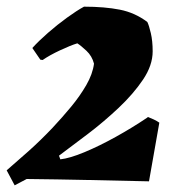

<svg xmlns="http://www.w3.org/2000/svg" viewBox="-25 -544 525 576"><path d="M19 12 -5 -33Q23 -57 60 -90Q97 -123 133 -161Q162 -192 188.5 -224Q215 -256 234 -289Q253 -322 257 -353Q251 -376 234.5 -391.5Q218 -407 207 -414Q187 -408 155 -393Q123 -378 103 -364L96 -365L72 -400Q91 -421 119 -445.5Q147 -470 176 -491Q205 -512 227 -524Q289 -524 334.5 -515Q380 -506 417 -478Q422 -468 427.5 -444.5Q433 -421 433 -390Q433 -348 404 -305Q375 -262 331 -220.5Q287 -179 239 -142.5Q191 -106 152 -77L156 -66Q184 -69 228.5 -87.5Q273 -106 322.5 -133.5Q372 -161 415 -190L419 -193Q427 -190 436.5 -185.5Q446 -181 453 -176L422 0Q331 -2 239 -4Q147 -6 55 -7Z"/></svg>

Font: Labrada Black
Style: Italic
Weight: 900
Italic angle: -7°
Designer: Mercedes Jáuregui
Foundry: Omnibus-Type Team
Version: Version 1.000; ttfautohint (v1.8.4.7-5d5b)